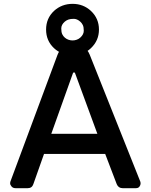

<svg xmlns="http://www.w3.org/2000/svg" viewBox="-20 -987 790 1007"><path d="M34.7 -35.2 281.2 -698.2Q297.9 -741.7 334.5 -747.1Q347.2 -748.5 364.7 -748.5H373Q406.2 -748.5 418.9 -740.2Q439.5 -727.5 450.7 -699.7L715.8 -34.7Q717.3 -30.8 717.3 -23.7Q717.3 -16.6 711.4 -8.3Q705.6 0 691.9 0H623.5Q601.1 0 592.3 -21L531.7 -179.7H210.9L154.8 -21Q147.9 0 125 0H62Q47.9 0 40.5 -9Q33.2 -18.1 33.2 -24.7Q33.2 -31.2 34.7 -35.2ZM490.7 -285.2 374 -602.5Q372.6 -607.4 368.2 -607.4Q363.8 -607.4 362.3 -602.5L249 -285.2ZM360.4 -696.3Q333 -696.3 307.9 -706.3Q282.7 -716.3 263.2 -734.4Q221.7 -773.4 221.7 -832Q221.7 -890.6 263.2 -929.7Q303.7 -966.8 360.8 -966.8Q417 -966.8 457 -929.7Q499 -890.1 499 -832Q499 -774.4 457 -734.4Q417 -696.3 360.4 -696.3ZM400.9 -789.6Q419.4 -806.2 419.4 -825.7Q419.4 -845.2 414.3 -855.7Q409.2 -866.2 400.9 -873.5Q384.3 -888.2 366.9 -888.2Q349.6 -888.2 339.1 -884.5Q328.6 -880.9 319.8 -873.5Q301.3 -857.4 301.3 -837.9Q301.3 -818.4 306.4 -807.6Q311.5 -796.9 320.1 -789.6Q328.6 -782.2 339.1 -778.6Q349.6 -774.9 360.6 -774.9Q371.6 -774.9 382.1 -778.6Q392.6 -782.2 400.9 -789.6Z"/></svg>

Font: Capriola
Style: Regular
Weight: 400
Designer: Viktoriya Grabowska
Foundry: Viktoriya Grabowska
Version: Version 1.007